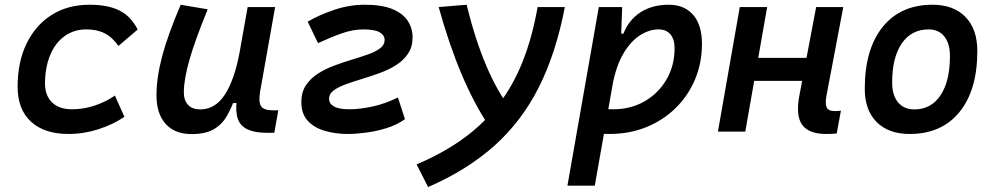

<svg xmlns="http://www.w3.org/2000/svg" viewBox="-20 -547 4142 798"><path d="M279.3 -92.8Q328.1 -92.8 374.8 -108.6Q421.4 -124.5 457.5 -149.9L497.1 -61.5Q449.7 -29.3 388.9 -9.8Q328.1 9.8 265.1 9.8Q164.1 9.8 108.6 -41.5Q53.2 -92.8 53.2 -186Q53.2 -289.1 90.3 -365.7Q127.4 -442.4 194.6 -484.9Q261.7 -527.3 352.1 -527.3Q429.7 -527.3 477.3 -502.9Q524.9 -478.5 552.2 -424.3L472.2 -356Q447.3 -392.1 415.3 -408.4Q383.3 -424.8 338.4 -424.8Q287.1 -424.8 248.3 -396.7Q209.5 -368.7 188.5 -318.1Q167.5 -267.6 167 -199.7Q167.5 -148.9 196.8 -120.8Q226.1 -92.8 279.3 -92.8Z M775.9 10.3Q706.5 10.3 668.5 -32Q630.4 -74.2 630.4 -150.9Q630.4 -224.6 654.1 -313.7Q677.7 -402.8 731 -527.3L843.3 -508.3Q791 -380.9 767.6 -299.1Q744.1 -217.3 744.1 -163.1Q744.1 -129.4 762 -110.8Q779.8 -92.3 812 -92.3Q874 -92.3 913.8 -152.6Q953.6 -212.9 975.1 -325.7L967.3 -118.7H935.1L960.4 -150.4Q943.8 -101.1 922.9 -64.9Q901.9 -28.8 867.7 -9.3Q833.5 10.3 775.9 10.3ZM1088.4 4.9Q1039.1 4.9 1009.3 -9Q979.5 -22.9 968.8 -52.2Q958 -81.5 963.9 -127.4L959 -234.9L1009.3 -517.6H1123.5L1061 -166Q1053.7 -122.6 1065.2 -105.5Q1076.7 -88.4 1114.7 -88.4H1136.7L1120.1 4.9Z M1425.3 9.8Q1374 9.8 1329.8 -3.2Q1285.6 -16.1 1259 -45.2Q1232.4 -74.2 1232.4 -122.6Q1232.4 -163.6 1251.2 -192.1Q1270 -220.7 1300.8 -240.5Q1331.5 -260.3 1368.7 -274.2Q1405.8 -288.1 1442.4 -299.1Q1479 -310.1 1510 -321Q1541 -332 1559.8 -346.2Q1578.6 -360.4 1578.6 -380.9Q1578.6 -400.4 1558.1 -412.6Q1537.6 -424.8 1489.7 -424.8Q1446.8 -424.8 1399.9 -408.2Q1353 -391.6 1301.8 -367.7L1258.8 -457Q1308.1 -485.8 1370.4 -506.6Q1432.6 -527.3 1496.1 -527.3Q1568.4 -527.3 1612.1 -508.8Q1655.8 -490.2 1675.3 -459.5Q1694.8 -428.7 1694.8 -392.1Q1694.8 -352.5 1676 -324.2Q1657.2 -295.9 1626.2 -276.4Q1595.2 -256.8 1558.1 -243.4Q1521 -230 1484.1 -218.8Q1447.3 -207.5 1416.3 -196.3Q1385.3 -185.1 1366.5 -170.9Q1347.7 -156.7 1347.7 -136.2Q1347.7 -116.2 1368.2 -104.5Q1388.7 -92.8 1433.1 -92.8Q1475.1 -92.8 1529.1 -104.5Q1583 -116.2 1633.8 -142.1L1663.1 -51.8Q1629.9 -27.8 1586.4 -14.4Q1543 -1 1500.2 4.4Q1457.5 9.8 1425.3 9.8Z M1759.3 230.5 1711.4 136.2Q1823.2 88.9 1907.7 27.3Q1992.2 -34.2 2052.7 -113.3Q2113.3 -192.4 2152.8 -292.5Q2192.4 -392.6 2214.4 -517.6H2327.6Q2291 -326.2 2219.5 -184.3Q2147.9 -42.5 2034.9 58.6Q1921.9 159.7 1759.3 230.5ZM1919.4 -527.3Q1990.2 -237.3 2106.9 -87.9L2010.3 -26.4Q1949.2 -118.2 1897.7 -240.5Q1846.2 -362.8 1803.2 -517.6Z M2452.1 224.6H2338.4L2468.8 -517.6H2565.9L2561.5 -395ZM2513.2 9.8Q2479 9.8 2445.6 7.1Q2412.1 4.4 2377.9 -0.5L2429.7 -105Q2460 -92.8 2528.8 -92.8Q2601.6 -92.8 2659.2 -126Q2716.8 -159.2 2750.2 -216.8Q2783.7 -274.4 2783.7 -346.7Q2783.7 -383.8 2766.4 -404.3Q2749 -424.8 2716.8 -424.8Q2678.7 -424.8 2640.1 -400.4Q2601.6 -376 2570.8 -324Q2540 -272 2524.9 -189.5L2543.9 -407.2H2586.4L2561 -373Q2577.6 -446.8 2629.6 -487.1Q2681.6 -527.3 2759.3 -527.3Q2824.7 -527.3 2861.1 -485.1Q2897.5 -442.9 2897.5 -365.2Q2897.5 -285.2 2868.7 -216.8Q2839.8 -148.4 2787.6 -97.4Q2735.4 -46.4 2665.5 -18.3Q2595.7 9.8 2513.2 9.8Z M2963.9 0 3054.7 -517.6H3168.5L3077.6 0ZM3048.3 -210.9 3064.9 -306.6H3408.7L3391.6 -210.9ZM3414.1 9.8Q3341.3 9.8 3314 -28.3Q3286.6 -66.4 3302.2 -148.9L3372.1 -517.6H3484.9L3415.5 -152.3Q3408.7 -116.2 3415.8 -100.8Q3422.9 -85.4 3448.7 -85.4Q3460.9 -85.4 3475.1 -86.9L3457.5 7.8Q3448.2 8.8 3437.5 9.3Q3426.8 9.8 3414.1 9.8Z M3760.7 9.8Q3672.9 9.8 3623.5 -39.8Q3574.2 -89.4 3574.2 -177.7Q3574.2 -342.8 3648.7 -435.1Q3723.1 -527.3 3855.5 -527.3Q3943.4 -527.3 3992.7 -476.6Q4042 -425.8 4042 -335Q4042 -172.4 3967.8 -81.3Q3893.6 9.8 3760.7 9.8ZM3780.3 -92.3Q3850.1 -92.3 3889.2 -151.1Q3928.2 -210 3928.2 -314Q3928.2 -366.2 3904.8 -395.5Q3881.3 -424.8 3839.4 -424.8Q3768.1 -424.8 3728 -366.5Q3688 -308.1 3688 -203.6Q3688 -151.4 3712.4 -121.8Q3736.8 -92.3 3780.3 -92.3Z"/></svg>

Font: Cascadia Mono Medium
Style: Italic
Weight: 500
Italic angle: -10°
Monospace: yes
Designer: Aaron Bell
Foundry: Saja Typeworks
Version: Version 2407.024